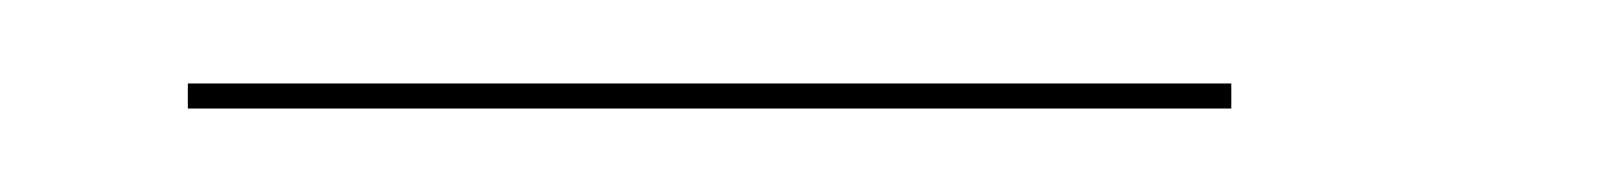

<svg xmlns="http://www.w3.org/2000/svg" viewBox="-20 -820 386 46"><path d="M275 -794V-800H25V-794Z"/></svg>

Font: Picaflor 96 pt
Style: Regular
Weight: 400
Designer: Ariel Martín Pérez
Foundry: Tunera Type Foundry
Version: Version 1.000;hotconv 1.0.109;makeotfexe 2.5.65596